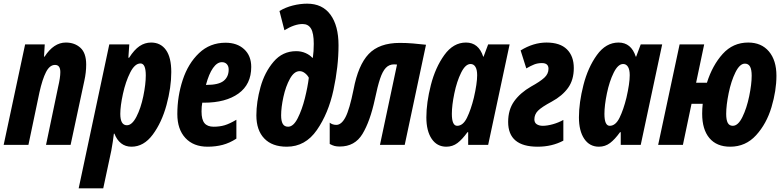

<svg xmlns="http://www.w3.org/2000/svg" viewBox="-29 -790 4272 1047"><path d="M108 -548H215L211 -481H214Q264 -558 330 -558Q378 -558 409.5 -529.5Q441 -501 441 -438Q441 -395 431 -350L356 0H222L288 -316Q300 -367 300 -397Q300 -436 271 -436Q242 -436 222 -397Q202 -358 186 -286L126 0H-9Z M567 -548H676L671 -475H675Q703 -519 732 -538.5Q761 -558 795 -558Q847 -558 876 -517.5Q905 -477 905 -397Q905 -313 879 -217.5Q853 -122 804 -56Q755 10 688 10Q655 10 631.5 -8.5Q608 -27 595 -61H592Q587 -18 578 31L534 237H400ZM766 -379Q766 -444 737 -444Q706 -444 681 -394.5Q656 -345 641.5 -278.5Q627 -212 627 -169Q627 -107 663 -107Q691 -107 715 -153.5Q739 -200 752.5 -265.5Q766 -331 766 -379Z M938 -168Q938 -265 967.5 -354.5Q997 -444 1056.5 -500.5Q1116 -557 1201 -557Q1264 -557 1302.5 -521.5Q1341 -486 1341 -425Q1341 -330 1271.5 -280Q1202 -230 1083 -230H1074Q1070 -210 1070 -182Q1070 -138 1086 -118.5Q1102 -99 1136 -99Q1169 -99 1196 -107Q1223 -115 1260 -137V-34Q1223 -10 1185 0Q1147 10 1103 10Q1026 10 982 -37.5Q938 -85 938 -168ZM1097 -327Q1163 -327 1190.5 -349Q1218 -371 1218 -411Q1218 -429 1208 -440Q1198 -451 1181 -451Q1155 -451 1132.5 -419Q1110 -387 1094 -327Z M1369 -161Q1369 -234 1391.5 -315Q1414 -396 1463 -453.5Q1512 -511 1586 -511Q1614 -511 1637.5 -500.5Q1661 -490 1674 -475H1677Q1682 -510 1682 -551Q1682 -609 1667 -634Q1652 -659 1621 -659Q1577 -659 1522 -625L1495 -730Q1528 -750 1568 -760Q1608 -770 1646 -770Q1729 -770 1773 -710Q1817 -650 1817 -543Q1817 -427 1789.5 -299.5Q1762 -172 1699 -81Q1636 10 1535 10Q1455 10 1412 -35Q1369 -80 1369 -161ZM1655 -366Q1648 -380 1634 -391Q1620 -402 1605 -402Q1575 -402 1552 -360.5Q1529 -319 1516.5 -261.5Q1504 -204 1504 -161Q1504 -130 1513 -114.5Q1522 -99 1542 -99Q1571 -99 1594.5 -145.5Q1618 -192 1633.5 -254Q1649 -316 1655 -366Z M1769 -5V-121Q1784 -109 1805 -109Q1833 -109 1855 -151Q1877 -193 1899 -302Q1924 -435 1981.5 -495.5Q2039 -556 2151 -556Q2189 -556 2223.5 -553Q2258 -550 2294 -546L2178 0H2043L2136 -438Q2131 -439 2120 -439Q2093 -439 2075 -420Q2057 -401 2043.5 -360.5Q2030 -320 2015 -248Q1989 -128 1947.5 -59.5Q1906 9 1824 9Q1807 9 1795.5 6Q1784 3 1769 -5Z M2296 -150Q2296 -230 2320.5 -326Q2345 -422 2394 -490Q2443 -558 2512 -558Q2581 -558 2606 -481H2608L2633 -548H2750L2633 0H2524V-69H2520Q2492 -30 2465.5 -10Q2439 10 2405 10Q2354 10 2325 -33Q2296 -76 2296 -150ZM2555 -257Q2573 -335 2573 -380Q2573 -410 2563.5 -425.5Q2554 -441 2537 -441Q2509 -441 2485.5 -393.5Q2462 -346 2448.5 -280.5Q2435 -215 2435 -169Q2435 -104 2464 -104Q2496 -104 2517.5 -148Q2539 -192 2555 -257Z M2742 -125Q2742 -192 2775 -238Q2808 -284 2867 -318Q2916 -345 2939 -366Q2962 -387 2962 -415Q2962 -446 2926 -446Q2903 -446 2884 -438.5Q2865 -431 2841 -417L2810 -515Q2880 -558 2951 -558Q3025 -558 3062.5 -521Q3100 -484 3100 -419Q3100 -354 3068.5 -310.5Q3037 -267 2980 -236Q2924 -206 2904.5 -186Q2885 -166 2885 -139Q2885 -121 2898 -112.5Q2911 -104 2931 -104Q2955 -104 2985.5 -112.5Q3016 -121 3043 -136V-23Q2981 10 2903 10Q2742 10 2742 -125Z M3128 -150Q3128 -230 3152.5 -326Q3177 -422 3226 -490Q3275 -558 3344 -558Q3413 -558 3438 -481H3440L3465 -548H3582L3465 0H3356V-69H3352Q3324 -30 3297.5 -10Q3271 10 3237 10Q3186 10 3157 -33Q3128 -76 3128 -150ZM3387 -257Q3405 -335 3405 -380Q3405 -410 3395.5 -425.5Q3386 -441 3369 -441Q3341 -441 3317.5 -393.5Q3294 -346 3280.5 -280.5Q3267 -215 3267 -169Q3267 -104 3296 -104Q3328 -104 3349.5 -148Q3371 -192 3387 -257Z M3800 -170Q3800 -196 3803 -224H3742L3695 0H3560L3677 -548H3811L3767 -339H3826Q3856 -434 3912 -496Q3968 -558 4051 -558Q4123 -558 4164 -509.5Q4205 -461 4205 -377Q4205 -296 4178 -205.5Q4151 -115 4094 -52.5Q4037 10 3953 10Q3879 10 3839.5 -37Q3800 -84 3800 -170ZM4070 -377Q4070 -411 4061 -427Q4052 -443 4033 -443Q4005 -443 3981.5 -395.5Q3958 -348 3944.5 -282Q3931 -216 3931 -169Q3931 -136 3939.5 -120Q3948 -104 3967 -104Q3996 -104 4019.5 -152Q4043 -200 4056.5 -265.5Q4070 -331 4070 -377Z"/></svg>

Font: Noto Sans Display Ex Bold Cond
Style: Italic
Weight: 800
Width: 3
Italic angle: -12°
Designer: Monotype Design team
Foundry: Monotype Imaging Inc.
Version: Version 1.000